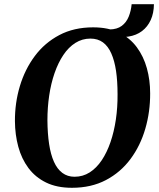

<svg xmlns="http://www.w3.org/2000/svg" viewBox="-20 -883 758 913"><path d="M322 10Q250.5 10 199.2 -15Q148 -40 115.2 -84Q82.5 -128 67 -185.2Q51.5 -242.5 51 -306.5Q50.5 -393.5 74.5 -473.5Q98.5 -553.5 145.5 -616.5Q192.5 -679.5 262 -716.2Q331.5 -753 423 -753Q495 -753 546.5 -727.8Q598 -702.5 630.5 -658.5Q663 -614.5 678.5 -558.2Q694 -502 694 -439.5Q694.5 -352 671 -271Q647.5 -190 600.5 -126.8Q553.5 -63.5 483.8 -26.8Q414 10 322 10ZM334.5 -42.5Q374 -42.5 406.5 -63.2Q439 -84 463.8 -121Q488.5 -158 505.5 -207.5Q522.5 -257 531 -315Q539.5 -373 539 -435Q539 -497 531.8 -545.8Q524.5 -594.5 509.2 -629Q494 -663.5 469.5 -681.5Q445 -699.5 410 -699.5Q371 -699.5 338.5 -679Q306 -658.5 281.2 -621.5Q256.5 -584.5 239.5 -535.5Q222.5 -486.5 214 -429.2Q205.5 -372 205.5 -311Q206 -248 213.5 -198.2Q221 -148.5 236.5 -113.8Q252 -79 276.5 -60.8Q301 -42.5 334.5 -42.5ZM606 -863H712Q711.5 -820.5 696.8 -788Q682 -755.5 655.2 -735.2Q628.5 -715 590.8 -709Q553 -703 506 -713L501 -743Q537 -743.5 559 -760Q581 -776.5 592 -803.8Q603 -831 606 -863Z"/></svg>

Font: Merriweather 36pt
Style: Bold Italic
Weight: 700
Italic angle: -7.8°
Version: Version 2.101